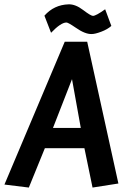

<svg xmlns="http://www.w3.org/2000/svg" viewBox="-34 -845 633 877"><path d="M351.6 -168H170.9L97.7 11.7L-13.7 -2L261.7 -654.3H364.3L506.8 -6.8L388.7 11.7ZM208 -260.7H335L294.9 -483.4ZM311.5 -718.8Q277.3 -742.2 269.5 -742.2Q244.1 -742.2 199.2 -695.3L168.9 -773.4Q212.9 -823.2 279.3 -825.2Q310.5 -826.2 345.7 -799.3Q380.9 -772.5 390.6 -772.5Q404.3 -772.5 446.3 -802.7L474.6 -726.6Q457 -710.9 428.7 -700.2Q400.4 -689.5 384.8 -689.5Q354.5 -688.5 311.5 -718.8Z"/></svg>

Font: Puritan
Style: BoldItalic
Weight: 700
Version: 2.1